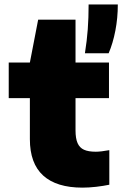

<svg xmlns="http://www.w3.org/2000/svg" viewBox="-20 -828 546 858"><path d="M468.5 -157V-2.5Q442 3 409.5 6.8Q377 10.5 348.5 10.5Q232.5 10.5 173 -43.5Q113.5 -97.5 113.5 -206V-389.5H19V-548.5H113.5L150.5 -740H317.5V-548.5H467V-389.5H317.5V-245Q317.5 -209 326.8 -188.2Q336 -167.5 355.5 -158.8Q375 -150 408 -150Q430.5 -150 468.5 -157ZM376 -808H506.5Q506.5 -747.5 495.5 -690.8Q484.5 -634 465.5 -590H359.5Q368.5 -646.5 372.2 -697.2Q376 -748 376 -808Z"/></svg>

Font: Encode Sans Expanded ExtraBold
Style: Regular
Weight: 800
Width: 7
Designer: Multiple Designers
Foundry: Impallari Type
Version: Version 2.000